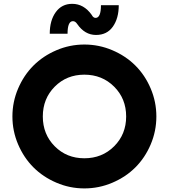

<svg xmlns="http://www.w3.org/2000/svg" viewBox="-20 -998 903 1027"><path d="M493.7 -811Q433.1 -811 392.6 -870.1Q382.8 -884.8 370.1 -884.8Q341.3 -884.8 341.3 -817.4H246.1Q246.1 -888.7 278.3 -933.1Q310.5 -977.5 366.2 -977.5Q428.2 -977.5 470.2 -918.9Q478.5 -902.3 491.2 -902.3Q520 -902.3 520 -970.2H615.2Q615.2 -899.9 583.7 -855.5Q552.2 -811 493.7 -811ZM431.2 9.8Q353 9.8 281.7 -20.8Q210.4 -51.3 158.9 -102.8Q107.4 -154.3 76.9 -225.6Q46.4 -296.9 46.4 -375Q46.4 -453.1 76.9 -524.4Q107.4 -595.7 158.9 -647.2Q210.4 -698.7 281.7 -729.2Q353 -759.8 431.2 -759.8Q509.8 -759.8 581.3 -729.2Q652.8 -698.7 704.3 -647.2Q755.9 -595.7 786.1 -524.4Q816.4 -453.1 816.4 -375Q816.4 -296.9 786.1 -225.6Q755.9 -154.3 704.3 -102.8Q652.8 -51.3 581.3 -20.8Q509.8 9.8 431.2 9.8ZM431.2 -151.4Q526.4 -151.4 590.6 -215.6Q654.8 -279.8 654.8 -375Q654.8 -470.2 590.6 -534.4Q526.4 -598.6 431.2 -598.6Q336.4 -598.6 272.7 -534.4Q209 -470.2 209 -375Q209 -279.8 272.7 -215.6Q336.4 -151.4 431.2 -151.4Z"/></svg>

Font: Now Alt
Style: Bold
Weight: 700
Designer: Alfredo Marco Pradil
Foundry: Alfredo Marco Pradil
Version: Version 1.002;PS 001.002;hotconv 1.0.88;makeotf.lib2.5.64775